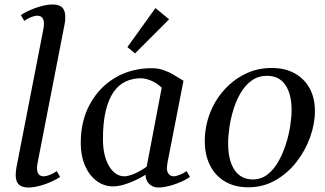

<svg xmlns="http://www.w3.org/2000/svg" viewBox="-20 -820 1450 856"><path d="M53 -72 173 -688Q176 -703 176 -714Q176 -750 146 -750Q135 -750 118.5 -743.5Q102 -737 88 -727L73 -753Q106 -774 145.5 -787Q185 -800 214 -800Q234 -800 246.5 -794Q259 -788 265 -775.5Q271 -763 271 -743Q271 -736 270.5 -728.5Q270 -721 268 -712L148 -96Q145 -81 145 -70Q145 -34 175 -34Q186 -34 202.5 -40.5Q219 -47 233 -57L248 -31Q215 -10 175.5 3Q136 16 107 16Q88 16 75 10Q62 4 56 -8.5Q50 -21 50 -41Q50 -48 51 -55.5Q52 -63 53 -72Z M686 16Q661 16 645 0Q629 -16 629 -41Q594 -19 554 -4Q514 11 485 11Q443 11 410 -14Q377 -39 358.5 -82.5Q340 -126 340 -183Q340 -281 381 -356Q422 -431 493.5 -473.5Q565 -516 658 -516Q686 -516 712 -506.5Q738 -497 755 -486L798 -460L727 -96Q726 -89 725 -82Q724 -75 724 -70Q724 -54 732.5 -44Q741 -34 754 -34Q765 -34 781 -40.5Q797 -47 812 -57L827 -31Q795 -10 755 3Q715 16 686 16ZM535 -34Q552 -34 580 -46Q608 -58 634 -77L701 -429Q682 -448 656 -459.5Q630 -471 608 -471Q571 -471 540 -456.5Q509 -442 486.5 -410Q464 -378 451.5 -326Q439 -274 439 -199Q439 -126 466 -80Q493 -34 535 -34ZM582 -582 548 -610 673 -784 734 -734Z M1087 15Q1027 15 983.5 -10.5Q940 -36 916.5 -82.5Q893 -129 893 -190Q893 -254 915 -312.5Q937 -371 977.5 -417Q1018 -463 1072.5 -490Q1127 -517 1191 -517Q1251 -517 1294 -493Q1337 -469 1360.5 -426Q1384 -383 1384 -325Q1384 -268 1362.5 -208Q1341 -148 1301.5 -97.5Q1262 -47 1207.5 -16Q1153 15 1087 15ZM1107 -20Q1144 -20 1172.5 -42Q1201 -64 1221 -99.5Q1241 -135 1254.5 -177Q1268 -219 1274 -259Q1280 -299 1280 -329Q1280 -401 1252 -441.5Q1224 -482 1171 -482Q1132 -482 1103 -461.5Q1074 -441 1054 -407.5Q1034 -374 1021.5 -334Q1009 -294 1003 -254Q997 -214 997 -181Q997 -105 1025.5 -62.5Q1054 -20 1107 -20Z"/></svg>

Font: Wittgenstein
Style: Italic
Weight: 400
Italic angle: -11°
Designer: Jörg Drees
Foundry: Jörg Drees
Version: Version 1.500